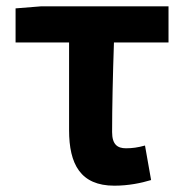

<svg xmlns="http://www.w3.org/2000/svg" viewBox="-20 -580 588 614"><path d="M345.6 13.8C391.2 13.8 431.1 5.4 463.2 -4.2L443.7 -114.6C420.6 -108.2 402.8 -105.8 382.9 -105.8C355.4 -105.8 338.5 -118.1 338.5 -157.7C338.5 -236.1 340.8 -339.7 344.4 -444.1H518.9V-559.8H111.9L29.8 -553.2V-444.1H200.9V-163.7C200.9 -55.3 237.3 13.8 345.6 13.8Z"/></svg>

Font: Source Han Sans JP VF
Style: Regular
Weight: 250
Designer: Ryoko NISHIZUKA 西塚涼子 (kana, bopomofo & ideographs); Paul D. Hunt (Latin, Greek & Cyrillic); Sandoll Communications 산돌커뮤니
Foundry: Adobe
Version: Version 2.004;hotconv 1.0.118;makeotfexe 2.5.65603